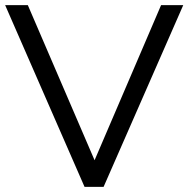

<svg xmlns="http://www.w3.org/2000/svg" viewBox="-21 -725 731 745"><path d="M307 0 -1 -705H87L362 -66H330L604 -705H690L381 0Z"/></svg>

Font: Nunito Sans 12pt ExtraLight 12pt
Style: Regular
Weight: 400
Version: Version 3.101;gftools[0.9.27]